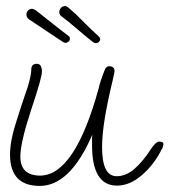

<svg xmlns="http://www.w3.org/2000/svg" viewBox="-20 -606 558 632"><path d="M111 6Q13 6 13 -97Q13 -143 35 -210Q44 -238 53 -266Q62 -294 72 -322Q83 -360 83 -377Q83 -396 101 -396Q118 -396 118 -370Q118 -350 82 -243Q47 -136 47 -91Q47 -28 112 -28Q226 -28 305 -316Q310 -339 326 -379Q331 -388 339 -388Q357 -388 357 -371Q357 -368 351 -342Q334 -272 325 -217Q316 -162 316 -121Q316 -26 364 -26Q395 -26 423 -50.5Q451 -75 478 -117Q484 -126 491 -133Q498 -140 504 -140Q518 -140 518 -132Q518 -129 516 -122.5Q514 -116 512 -114Q487 -64 447 -29.5Q407 5 365 5Q283 5 283 -128Q283 -136 283 -145Q283 -154 284 -163Q211 6 111 6ZM296 -464Q290 -464 283 -470Q261 -487 234.5 -510Q208 -533 183 -552Q175 -557 175 -567Q176 -575 181 -580.5Q186 -586 195 -586Q199 -586 205 -581Q211 -576 230 -559Q240 -549 261 -528Q282 -507 301 -490Q310 -482 310 -477Q310 -473 306 -468.5Q302 -464 296 -464ZM196 -465Q192 -465 187 -468Q161 -485 131.5 -505Q102 -525 76 -542Q67 -548 67 -558Q67 -566 72.5 -571.5Q78 -577 85 -577Q90 -577 97.5 -572Q105 -567 122 -553Q134 -544 157.5 -525Q181 -506 204 -489Q209 -486 209.5 -483Q210 -480 210 -478Q210 -473 205.5 -469Q201 -465 196 -465Z"/></svg>

Font: Send Flowers
Style: Regular
Weight: 400
Designer: Robert E. Leuschke
Foundry: Robert E. Leuschke
Version: Version 1.010; ttfautohint (v1.8.4.7-5d5b)